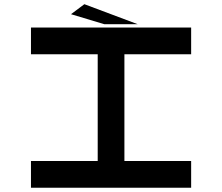

<svg xmlns="http://www.w3.org/2000/svg" viewBox="-20 -879 1040 899"><path d="M125 0V-125H437.5V-625H125V-750H875V-625H562.5V-125H875V0ZM625 -765.6H468.8L312.5 -812.5L375 -859.4Z"/></svg>

Font: Xanmono
Style: Regular
Weight: 400
Designer: GGBotNet
Foundry: GGBotNet
Version: 1.00